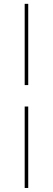

<svg xmlns="http://www.w3.org/2000/svg" viewBox="-20 -730 269 976"><path d="M123.5 -297.5H105.5V-710.5H123.5ZM123.5 225.5H105.5V-188.5H123.5Z"/></svg>

Font: Anek Tamil Thin
Style: Regular
Weight: 250
Designer: Aadarsh Rajan (Tamil), Yesha Goshar (Latin)
Foundry: Ek Type
Version: Version 1.003